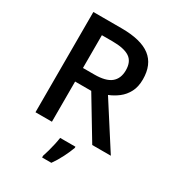

<svg xmlns="http://www.w3.org/2000/svg" viewBox="-218 -838 1076 1184"><g transform="rotate(30 319.5 -246.5)"><path d="M294.4 -713.9Q433.1 -713.9 499.8 -662.8Q566.4 -611.8 566.4 -506.3Q566.4 -453.6 546.9 -416.3Q527.3 -378.9 495.6 -354.5Q463.9 -330.1 427.7 -315.9L630.4 0H498L325.7 -286.1H210.9V0H93.8V-713.9ZM286.6 -616.2H210.9V-382.8H292Q373 -382.8 410.2 -413.1Q447.3 -443.4 447.3 -502.4Q447.3 -564.5 408 -590.3Q368.7 -616.2 286.6 -616.2ZM413.6 61V69.8Q402.3 101.1 381.3 143.1Q360.4 185.1 334.5 221.2H268.6V208.5Q274.9 190.9 282.2 164.3Q289.6 137.7 295.7 110.1Q301.8 82.5 304.7 61Z"/></g></svg>

Font: Open Sans SemiBold
Style: Regular
Weight: 600
Designer: Monotype Design Team
Foundry: Monotype Imaging Inc.
Version: Version 3.003; ttfautohint (v1.8.4)